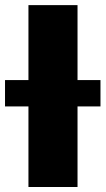

<svg xmlns="http://www.w3.org/2000/svg" viewBox="-64 -748 422 768"><path d="M246.1 -727.5V0H49.8V-727.5ZM-43.9 -322.3V-427.7H337.9V-322.3Z"/></svg>

Font: Inter Black
Style: Regular
Weight: 900
Designer: Rasmus Andersson
Foundry: rsms
Version: Version 4.000;git-a52131595